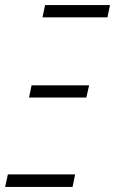

<svg xmlns="http://www.w3.org/2000/svg" viewBox="-24 -734 452 754"><path d="M143 -666 153 -714H408L398 -666ZM90 -351 100 -399H326L315 -351ZM-4 0 7 -49H271L261 0Z"/></svg>

Font: Noto Sans ExtraCondensed Light
Style: Italic
Weight: 300
Width: 2
Italic angle: -12°
Designer: Monotype Design Team
Foundry: Monotype Imaging Inc.
Version: Version 2.013; ttfautohint (v1.8.4.7-5d5b)